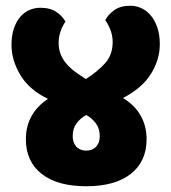

<svg xmlns="http://www.w3.org/2000/svg" viewBox="-20 -648 596 668"><path d="M184 -499Q184 -477 191 -459.5Q198 -442 210.5 -427Q223 -412 240.5 -399Q258 -386 279 -373Q321 -400 346.5 -429Q372 -458 372 -502Q372 -523 364.5 -543Q357 -563 346 -578Q357 -598 378 -613Q399 -628 434 -628Q453 -628 471 -620Q489 -612 503.5 -595.5Q518 -579 527 -553.5Q536 -528 536 -494Q536 -441 505.5 -391.5Q475 -342 408 -307Q449 -282 469.5 -245.5Q490 -209 490 -164Q490 -86 435 -43Q380 0 280 0Q180 0 125 -43Q70 -86 70 -164Q70 -208 89.5 -243.5Q109 -279 147 -304Q81 -336 50.5 -387.5Q20 -439 20 -491Q20 -525 28.5 -549.5Q37 -574 51 -590Q65 -606 83 -613.5Q101 -621 120 -621Q155 -621 176 -606.5Q197 -592 208 -573Q197 -558 190.5 -538.5Q184 -519 184 -499ZM280 -248Q260 -237 246.5 -219Q233 -201 233 -175Q233 -159 238 -149Q243 -139 250 -133.5Q257 -128 265 -126Q273 -124 280 -124Q287 -124 295 -126Q303 -128 310 -133.5Q317 -139 322 -149Q327 -159 327 -175Q327 -201 313.5 -219Q300 -237 280 -248Z"/></svg>

Font: Baloo 2 ExtraBold
Style: Regular
Weight: 800
Designer: Sarang Kulkarni and Ek Type
Foundry: Ek Type
Version: Version 1.640;hotconv 1.0.111;makeotfexe 2.5.65597; ttfautoh